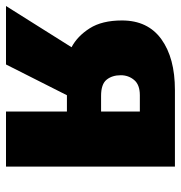

<svg xmlns="http://www.w3.org/2000/svg" viewBox="-14 -586 589 624"><g transform="rotate(90 280.0 -274.5)"><path d="M178 0H-12L122 -213Q86 -232 60.5 -272Q35 -312 35 -377Q35 -461 96 -505Q157 -549 261 -549H510V0H331V-198H278ZM213 -373Q213 -345 227.5 -327Q242 -309 280 -309H331V-435H278Q244 -435 228.5 -416.5Q213 -398 213 -373Z"/></g></svg>

Font: Noto Sans Disp ExtBd
Style: Regular
Weight: 800
Designer: Monotype Design Team
Foundry: Monotype Imaging Inc.
Version: Version 2.000;GOOG;noto-source:20170915:90ef993387c0; ttfaut